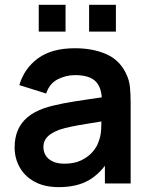

<svg xmlns="http://www.w3.org/2000/svg" viewBox="-20 -753 616 788"><path d="M345.7 -623.3V-733.3H455.7V-623.3ZM139 -623.3V-733.3H249V-623.3ZM221.2 15Q162.3 15 121.9 -7.2Q81.4 -29.4 60.7 -66.5Q40 -103.5 40 -148Q40 -187.2 53 -218.2Q66.1 -249.2 93.1 -272Q120.2 -294.8 162.8 -309.5Q195.7 -320.2 239.2 -328.5Q282.8 -336.8 334.1 -344.1Q385.4 -351.4 441.7 -359.8L398.3 -335.7Q398.8 -391.6 373.4 -418.1Q348 -444.7 287.3 -444.7Q251 -444.7 217 -427.5Q183.1 -410.4 169.5 -369.2L59.3 -403.7Q79.4 -472 135.8 -513.5Q192.2 -555 287.7 -555Q359.8 -555 414.3 -531.6Q468.9 -508.2 495.7 -454.5Q510.2 -426.2 513.2 -396.4Q516.2 -366.7 516.2 -331.3V0H410.5V-117.2L428 -97.8Q391.5 -39.6 342.7 -12.3Q293.9 15 221.2 15ZM245 -81.2Q286 -81.2 314.9 -95.7Q343.8 -110.2 361.2 -131Q378.5 -151.8 384.3 -170.7Q393.8 -193.7 395.2 -223.4Q396.7 -253.1 396.7 -271.7L433.7 -260.5Q378.8 -251.8 339.8 -245.4Q300.8 -239.1 272.9 -233.4Q245.1 -227.7 223.5 -220.5Q202.8 -212.8 188.2 -203Q173.7 -193.1 165.9 -180Q158.2 -166.9 158.2 -149.5Q158.2 -129.8 168 -114.3Q177.9 -98.8 197.2 -90Q216.5 -81.2 245 -81.2Z"/></svg>

Font: Manrope ExtraLight
Style: Regular
Weight: 200
Designer: Mikhail Sharanda
Foundry: Mikhail Sharanda
Version: Version 4.505